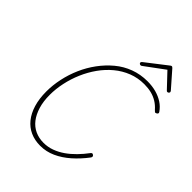

<svg xmlns="http://www.w3.org/2000/svg" viewBox="-338 -1434 1636 1636"><g transform="rotate(45 480.5 -615.5)"><path d="M443 21Q377 21 323.5 -3Q270 -27 232 -74Q194 -121 173.5 -189Q153 -257 153 -344Q153 -420 170 -499.5Q187 -579 220 -654Q253 -729 301 -794Q349 -859 409.5 -909.5Q470 -960 544 -987.5Q618 -1015 702 -1015Q758 -1015 806 -1002Q854 -989 892.5 -964Q931 -939 957 -901Q963 -893 960 -886Q957 -879 946 -874Q937 -870 932.5 -873.5Q928 -877 918 -887Q891 -918 857.5 -938.5Q824 -959 785 -968.5Q746 -978 700 -978Q623 -978 555.5 -951.5Q488 -925 431.5 -878Q375 -831 331 -769Q287 -707 256.5 -636Q226 -565 210 -490Q194 -415 194 -344Q194 -266 212.5 -205Q231 -144 263.5 -102Q296 -60 342.5 -38.5Q389 -17 445 -17Q497 -17 544.5 -34.5Q592 -52 635 -82Q678 -112 717.5 -152.5Q757 -193 791 -239Q798 -247 803.5 -247.5Q809 -248 817 -242Q824 -237 824.5 -229.5Q825 -222 819 -214Q767 -145 707 -92Q647 -39 581 -9Q515 21 443 21ZM563 -1069Q556 -1069 550.5 -1073.5Q545 -1078 545 -1084Q545 -1088 546.5 -1091Q548 -1094 553 -1098L740 -1243Q746 -1248 749.5 -1250Q753 -1252 757 -1252Q761 -1252 764.5 -1249.5Q768 -1247 772 -1243L899 -1098Q901 -1095 902.5 -1092Q904 -1089 904 -1086Q904 -1079 898 -1074Q892 -1069 885 -1069Q882 -1069 878.5 -1071Q875 -1073 872 -1077L752 -1204L580 -1077Q574 -1072 570.5 -1070.5Q567 -1069 563 -1069Z"/></g></svg>

Font: Playwrite AU QLD Thin
Style: Regular
Weight: 250
Designer: Veronika Burian, José Scaglione
Foundry: TypeTogether
Version: Version 1.002